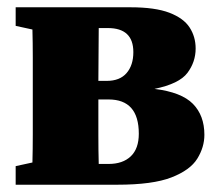

<svg xmlns="http://www.w3.org/2000/svg" viewBox="-20 -507 599 527"><path d="M23 0V-51L69 -61Q70 -97 70 -138Q70 -179 70 -210V-277Q70 -308 70 -349Q70 -390 69 -426L23 -436V-487H338Q406 -487 445 -472Q484 -457 500.5 -431.5Q517 -406 517 -374Q517 -337 494.5 -307Q472 -277 404 -263Q478 -254 509.5 -222Q541 -190 541 -137Q541 -103 521.5 -71.5Q502 -40 450.5 -20Q399 0 302 0ZM250 -210Q250 -179 250 -136.5Q250 -94 251 -57H278Q317 -57 339 -78Q361 -99 361 -140Q361 -234 278 -234H250ZM276 -430H251Q251 -398 250.5 -359.5Q250 -321 250 -285H273Q309 -285 327.5 -306.5Q346 -328 346 -364Q346 -430 276 -430Z"/></svg>

Font: Source Serif 4 Black
Style: Regular
Weight: 900
Designer: Frank Grießhammer
Foundry: Adobe
Version: Version 4.005;hotconv 1.1.0;makeotfexe 2.6.0